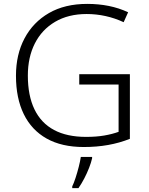

<svg xmlns="http://www.w3.org/2000/svg" viewBox="-20 -745 764 986"><path d="M387 -364H647V-32Q594 -11 535.5 -0.5Q477 10 410 10Q297 10 219.5 -33.5Q142 -77 102 -159Q62 -241 62 -356Q62 -465 106 -548Q150 -631 231.5 -678Q313 -725 428 -725Q486 -725 538.5 -714.5Q591 -704 638 -682L615 -631Q570 -652 522 -662.5Q474 -673 425 -673Q331 -673 263 -633Q195 -593 159 -522Q123 -451 123 -357Q123 -254 157 -183.5Q191 -113 257.5 -77.5Q324 -42 422 -42Q474 -42 515 -49Q556 -56 589 -68V-311H387ZM453 68Q448 90 437.5 117Q427 144 413 171Q399 198 383 221H351V212Q359 196 368 168.5Q377 141 384.5 111.5Q392 82 395 61H453Z"/></svg>

Font: Noto Sans Hebrew Light
Style: Regular
Weight: 300
Designer: Monotype Design Team
Foundry: Monotype Imaging Inc.
Version: Version 2.003